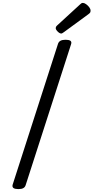

<svg xmlns="http://www.w3.org/2000/svg" viewBox="-20 -1289 644 1323"><path d="M107 14Q84 14 73.5 7Q63 0 67 -16L380 -988Q385 -1002 397.5 -1008.5Q410 -1015 432 -1015Q455 -1015 465 -1008Q475 -1001 470 -985L157 -14Q153 0 141 7Q129 14 107 14ZM402 -1058Q391 -1058 377.5 -1071.5Q364 -1085 364 -1095Q364 -1099 365.5 -1103Q367 -1107 373 -1113L531 -1258Q536 -1263 540.5 -1266Q545 -1269 551 -1269Q561 -1269 573.5 -1260Q586 -1251 595 -1239Q604 -1227 604 -1216Q604 -1209 602 -1204Q600 -1199 589 -1191L421 -1068Q415 -1064 410.5 -1061Q406 -1058 402 -1058Z"/></svg>

Font: Playwrite MX
Style: Regular
Weight: 400
Designer: Veronika Burian, José Scaglione
Foundry: TypeTogether
Version: Version 1.002